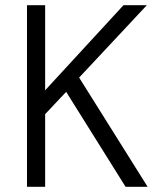

<svg xmlns="http://www.w3.org/2000/svg" viewBox="-20 -720 619 740"><path d="M84 0V-700H154V-372L456 -700H546L285 -421L549 0H464L235 -366L154 -280V0Z"/></svg>

Font: DM Sans 9pt Light
Style: Regular
Weight: 300
Version: Version 4.004;gftools[0.9.30]